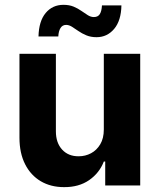

<svg xmlns="http://www.w3.org/2000/svg" viewBox="-20 -769 662 796"><path d="M410.4 -232V-545.9H561.3V0H416.2V-99.2H410.4Q392 -51.6 349.4 -22.1Q306.7 7.3 245.3 6.8Q190.5 6.8 148.9 -17.7Q107.3 -42.3 84 -88.3Q60.7 -134.4 60.7 -198V-545.9H211.7V-224.6Q211.7 -177 237.6 -148.8Q263.5 -120.6 306.6 -121.1Q333.8 -121.1 357.3 -133.6Q380.9 -146.1 395.6 -170.8Q410.4 -195.6 410.4 -232ZM380.3 -614.8Q356.5 -614.8 338.1 -622.5Q319.7 -630.1 305.1 -640.3Q290.5 -650.6 278.2 -658.2Q265.8 -665.8 254.1 -665.8Q238.8 -665.8 230.7 -652.6Q222.7 -639.4 221.7 -617.8H139.6Q141.1 -681.2 169.3 -715.1Q197.6 -749 243.2 -749Q267 -749 285.2 -741.5Q303.3 -733.9 317.6 -723.7Q331.9 -713.5 344.3 -705.9Q356.6 -698.3 369.1 -698.3Q386.3 -698.3 393.9 -710.7Q401.5 -723 402.7 -746.5H483.4Q482.2 -683.4 453.2 -649.1Q424.2 -614.8 380.3 -614.8Z"/></svg>

Font: GitLab Sans
Style: Regular
Weight: 400
Designer: Rasmus Andersson
Foundry: Modifications by GitLab B.V., manufactured by rsms
Version: Version 4.000;git-c8fb6b7